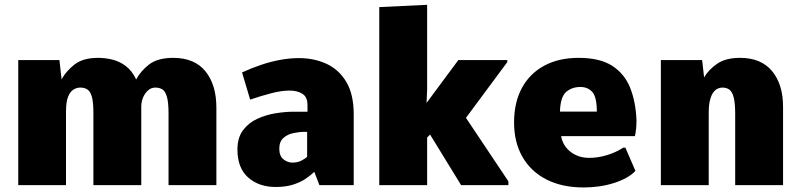

<svg xmlns="http://www.w3.org/2000/svg" viewBox="-20 -782 3380 811"><path d="M57.1 0V-528.3H231L240.2 -446.8Q258.8 -481.4 294.7 -509.5Q330.6 -537.6 394.5 -537.6Q424.3 -537.6 454.6 -530.3Q484.9 -522.9 511.2 -503.2Q537.6 -483.4 555.2 -446.3Q572.8 -480.5 608.9 -509Q645 -537.6 711.4 -537.6Q801.8 -537.6 847.9 -480.7Q894 -423.8 894 -326.7V0H691.9V-302.2Q691.9 -350.6 684.8 -374Q677.7 -397.5 665.3 -404.8Q652.8 -412.1 636.2 -412.1Q618.7 -412.1 605.2 -400.1Q591.8 -388.2 584.2 -369.9Q576.7 -351.6 576.7 -332V0H374.5V-305.2Q374.5 -349.6 368.2 -372.6Q361.8 -395.5 349.6 -403.8Q337.4 -412.1 319.3 -412.1Q303.7 -412.1 289.8 -403.3Q275.9 -394.5 267.3 -372.6Q258.8 -350.6 258.8 -310.5V0Z M1144.5 7.8Q1073.7 7.8 1028.3 -32.2Q982.9 -72.3 982.9 -150.4Q982.9 -200.2 1006.3 -231.7Q1029.8 -263.2 1066.4 -280Q1103 -296.9 1143.8 -303.5Q1184.6 -310.1 1219.2 -310.1H1278.8V-338.4Q1278.8 -372.1 1257.6 -385.7Q1236.3 -399.4 1203.1 -399.4Q1168.9 -399.4 1126 -388.2Q1083 -377 1036.6 -361.3L1002.4 -476.1Q1043.9 -495.1 1085 -508.8Q1126 -522.5 1165.8 -529.5Q1205.6 -536.6 1242.2 -536.6Q1306.6 -536.6 1359.1 -512.5Q1411.6 -488.3 1442.9 -435.8Q1474.1 -383.3 1474.1 -298.8V0H1329.1L1307.6 -56.2Q1291 -40 1268.6 -25.4Q1246.1 -10.7 1215.8 -1.5Q1185.5 7.8 1144.5 7.8ZM1214.8 -95.2Q1237.3 -95.2 1253.7 -103.8Q1270 -112.3 1277.3 -119.6V-225.1H1266.6Q1243.7 -225.1 1218.8 -219.7Q1193.8 -214.4 1176.8 -199Q1159.7 -183.6 1159.7 -153.8Q1159.7 -123.5 1177 -109.4Q1194.3 -95.2 1214.8 -95.2Z M1582 0V-752L1784.2 -761.7V-402.8L1781.7 -347.2L1916 -528.3H2123V-520L1948.2 -284.2L2127.4 -16.1V0H1927.7L1796.4 -213.9L1784.2 -200.7V0Z M2445.3 9.8Q2354 9.8 2288.1 -23.9Q2222.2 -57.6 2186.8 -119.4Q2151.4 -181.2 2151.4 -265.1Q2151.4 -348.6 2184.1 -409.7Q2216.8 -470.7 2278.1 -504.2Q2339.4 -537.6 2424.3 -537.6Q2514.2 -537.6 2566.4 -503.7Q2618.7 -469.7 2642.1 -410.4Q2665.5 -351.1 2668.5 -273.9Q2668.5 -253.4 2667 -239.5Q2665.5 -225.6 2664.1 -217.8Q2662.6 -210 2661.6 -207H2350.1Q2354.5 -180.7 2370.6 -159.9Q2386.7 -139.2 2411.9 -127.2Q2437 -115.2 2467.8 -115.2Q2506.8 -115.2 2544.7 -127Q2582.5 -138.7 2612.3 -158.2H2621.6L2664.1 -60.1Q2634.3 -28.8 2575 -9.5Q2515.6 9.8 2445.3 9.8ZM2345.2 -310.5H2501Q2501 -371.6 2482.2 -393.1Q2463.4 -414.6 2431.2 -414.6Q2396 -414.6 2371.6 -393.8Q2347.2 -373 2345.2 -310.5Z M2771.5 0V-528.3H2945.8L2954.1 -455.1Q2973.6 -488.3 3009.5 -512.9Q3045.4 -537.6 3106 -537.6Q3194.8 -537.6 3241.2 -481.7Q3287.6 -425.8 3287.6 -330.6V0H3085.4V-300.3Q3085.4 -347.7 3078.9 -371.6Q3072.3 -395.5 3060.3 -403.8Q3048.3 -412.1 3031.2 -412.1Q3021 -412.1 3010.7 -407.2Q3000.5 -402.3 2992.2 -390.6Q2983.9 -378.9 2978.8 -358.2Q2973.6 -337.4 2973.6 -305.2V0Z"/></svg>

Font: Comme Black
Style: Regular
Weight: 900
Version: Version 1.000;gftools[0.9.27]